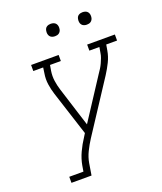

<svg xmlns="http://www.w3.org/2000/svg" viewBox="-165 -1029 955 1133"><g transform="rotate(-20 312.5 -462.0)"><path d="M85 0V-38H174L180 -74Q187 -114 205 -153Q223 -192 247 -228L260 -249L170 -528Q160 -559 155 -593Q150 -627 156 -662L161 -697H99V-735H272V-697H204L198 -662Q193 -630 197.5 -599Q202 -568 211 -540L263 -375L289 -293L456 -549Q465 -562 473.5 -575.5Q482 -589 488.5 -603.5Q495 -618 500.5 -632.5Q506 -647 508 -662L514 -697H451V-735H625V-697H557L551 -662Q545 -626 528.5 -592.5Q512 -559 492 -528L282 -207Q262 -176 245.5 -142.5Q229 -109 223 -74L211 0ZM490 -846Q481 -846 472.5 -849Q464 -852 458.5 -859Q453 -866 451.5 -875.5Q450 -885 452 -895Q453 -901 456 -907Q459 -913 465 -917Q471 -921 477.5 -922.5Q484 -924 490 -924Q500 -924 508.5 -921Q517 -918 522.5 -911Q528 -904 529.5 -894.5Q531 -885 529 -875Q528 -869 524.5 -863Q521 -857 515.5 -853Q510 -849 503.5 -847.5Q497 -846 490 -846ZM290 -846Q281 -846 272.5 -849Q264 -852 258.5 -859Q253 -866 251.5 -875.5Q250 -885 252 -895Q253 -901 256 -907Q259 -913 265 -917Q271 -921 277.5 -922.5Q284 -924 290 -924Q300 -924 308.5 -921Q317 -918 322.5 -911Q328 -904 329.5 -894.5Q331 -885 329 -875Q328 -869 324.5 -863Q321 -857 315.5 -853Q310 -849 303.5 -847.5Q297 -846 290 -846Z"/></g></svg>

Font: Iosevka Curly Slab XLtExObl
Style: Regular
Weight: 200
Width: 7
Italic angle: -9°
Monospace: yes
Designer: Belleve Invis
Foundry: Belleve Invis
Version: Version 11.0.0; ttfautohint (v1.8.3)